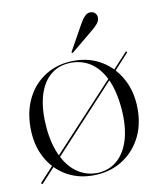

<svg xmlns="http://www.w3.org/2000/svg" viewBox="-74 -673 620 743"><g transform="rotate(-10 236.0 -302.0)"><path d="M30.5 7.5Q29.5 6.5 29.2 5Q29 3.5 30 2.5L95.5 -68.5L105 -78.5L362 -355.5L368.5 -363L438.5 -438.5Q439.5 -440 440.8 -440.2Q442 -440.5 443 -439Q444.5 -438.5 444.5 -437Q444.5 -435.5 443 -434.5L372.5 -357.5L366.5 -351L108 -71.5L99.5 -62.5L35.5 7Q33.5 10 30.5 7.5ZM236.5 -440Q297 -440 344.2 -411.2Q391.5 -382.5 419 -331.2Q446.5 -280 446.5 -213.5Q446.5 -147 418.8 -96.8Q391 -46.5 342.8 -18.2Q294.5 10 232.5 10Q172.5 10 125.5 -18.2Q78.5 -46.5 52 -96.8Q25.5 -147 25.5 -213.5Q25.5 -280.5 51.8 -331.2Q78 -382 125.8 -411Q173.5 -440 236.5 -440ZM257.5 3Q301.5 -0.5 332.2 -29Q363 -57.5 377 -108.2Q391 -159 385 -228.5Q378.5 -299.5 355.5 -346.2Q332.5 -393 296.2 -415Q260 -437 213.5 -434Q167 -430.5 136.5 -401Q106 -371.5 93.2 -320.8Q80.5 -270 86.5 -201.5Q93 -134 116.5 -87Q140 -40 176.5 -17Q213 6 257.5 3ZM287 -572Q297.5 -591.5 307.8 -602.5Q318 -613.5 330.5 -613.5Q343.5 -613.5 350 -605.8Q356.5 -598 356.5 -589Q356.5 -575.5 347.2 -564.8Q338 -554 324.5 -543L238.5 -472Q237.5 -471.5 235.8 -471Q234 -470.5 233 -471.5Q232.5 -472.5 232.8 -473.8Q233 -475 234 -477Z"/></g></svg>

Font: Fraunces 120pt Light
Style: Regular
Weight: 300
Version: Version 1.000;[b76b70a41]